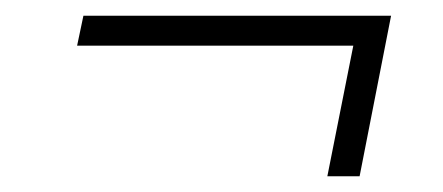

<svg xmlns="http://www.w3.org/2000/svg" viewBox="-20 -361 563 244"><path d="M437 -137H396L429 -303H78L86 -341H477Z"/></svg>

Font: Montserrat Ace
Style: Light Italic
Weight: 300
Italic angle: -11.3°
Designer: Julieta Ulanovsky
Foundry: Julieta Ulanovsky
Version: Version 1